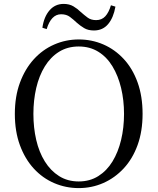

<svg xmlns="http://www.w3.org/2000/svg" viewBox="-20 -947 807 983"><path d="M197 -805Q205 -861 233.5 -894Q262 -927 306 -927Q335 -927 356 -914.5Q377 -902 393 -886Q411 -870 428.5 -857Q446 -844 472 -844Q501 -844 519 -863.5Q537 -883 548 -920L571 -913Q561 -856 533.5 -823.5Q506 -791 461 -791Q431 -791 411 -803Q391 -815 374 -830Q356 -847 338 -860.5Q320 -874 293 -874Q267 -874 248.5 -854.5Q230 -835 219 -798ZM383 16Q317 16 257.5 -9.5Q198 -35 153 -84Q108 -133 82 -203.5Q56 -274 56 -364Q56 -453 82 -523.5Q108 -594 153 -643.5Q198 -693 257.5 -719Q317 -745 383 -745Q450 -745 509 -719.5Q568 -694 613.5 -645Q659 -596 684.5 -525Q710 -454 710 -364Q710 -275 684.5 -204.5Q659 -134 613.5 -85Q568 -36 509 -10Q450 16 383 16ZM383 -18Q440 -18 483.5 -45.5Q527 -73 556 -120.5Q585 -168 600 -230.5Q615 -293 615 -364Q615 -434 600 -496.5Q585 -559 556 -607Q527 -655 483.5 -682Q440 -709 383 -709Q326 -709 282.5 -682Q239 -655 209.5 -607Q180 -559 165.5 -496.5Q151 -434 151 -364Q151 -293 165.5 -230.5Q180 -168 209.5 -120.5Q239 -73 282.5 -45.5Q326 -18 383 -18Z"/></svg>

Font: Noto Serif JP
Style: Regular
Weight: 400
Designer: Ryoko NISHIZUKA  (kana & ideographs); Frank Grießhammer (Latin, Greek & Cyrillic); Wenlong ZHANG  (bopomofo); Sandoll Co
Foundry: Adobe
Version: Version 2.003-H1;hotconv 1.1.1;makeotfexe 2.6.0